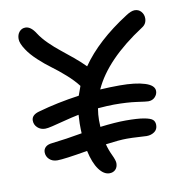

<svg xmlns="http://www.w3.org/2000/svg" viewBox="-81 -796 863 890"><g transform="rotate(-10 350.0 -351.5)"><path d="M136.2 -85.9Q112.8 -85.9 98.4 -99.6Q84 -113.3 84 -132.8Q84 -147.5 94.5 -157.2Q105 -167 127 -168.9Q192.4 -176.3 268.1 -189.9Q267.1 -204.1 267.1 -235.8Q267.1 -248.5 269 -276.9Q236.8 -270.5 199.5 -260.7Q162.1 -251 139.6 -245.6Q117.2 -240.2 106 -240.2Q84.5 -240.2 69.8 -253.9Q55.2 -267.6 55.2 -287.1Q55.2 -314.5 94.2 -324.2Q181.6 -349.1 285.2 -363.8Q296.9 -397.9 300.8 -407.2Q279.3 -435.5 245.8 -465.1Q212.4 -494.6 183.6 -515.6Q154.8 -536.6 124.5 -564.7Q94.2 -592.8 77.1 -619.1Q56.2 -650.4 56.2 -670.9Q56.2 -691.4 67.4 -704.6Q78.6 -717.8 96.2 -717.8Q121.6 -717.8 144 -682.1Q160.6 -656.2 187.3 -630.1Q213.9 -604 238.3 -585Q262.7 -565.9 294.2 -539.6Q325.7 -513.2 347.2 -491.2Q421.9 -599.6 567.9 -692.9Q592.3 -709 608.9 -709Q627.4 -709 639.2 -695.6Q650.9 -682.1 650.9 -664.1Q650.9 -637.7 628.9 -624Q447.3 -505.9 388.2 -375Q434.6 -377.9 480 -377.9Q554.2 -377.9 598.1 -364Q642.1 -350.1 642.1 -323.2Q642.1 -307.6 630.1 -294.9Q618.2 -282.2 598.1 -282.2Q589.4 -282.2 545.2 -288.6Q501 -294.9 439 -294.9Q410.6 -294.9 362.8 -291Q357.9 -260.7 357.9 -235.8Q357.9 -213.9 358.9 -204.1Q431.2 -212.9 479 -212.9Q534.7 -212.9 564.9 -207.5Q595.2 -202.1 605.2 -193.1Q615.2 -184.1 615.2 -168Q615.2 -147 599.6 -136Q584 -125 563 -125Q552.7 -125 524.4 -127Q496.1 -128.9 470.2 -128.9Q435.1 -128.9 370.1 -120.1Q377 -92.8 389.9 -65.7Q402.8 -38.6 402.8 -25.9Q402.8 -6.8 391.8 4.2Q380.9 15.1 363.8 15.1Q336.9 15.1 314.2 -15.9Q291.5 -46.9 278.8 -105Q167.5 -85.9 136.2 -85.9Z"/></g></svg>

Font: Shantell Sans Irregular
Style: Regular
Weight: 400
Designer: Stephen Nixon, Anya Danilova, Shantell Martin
Foundry: Arrow Type
Version: Version 1.006;[9816181b4]